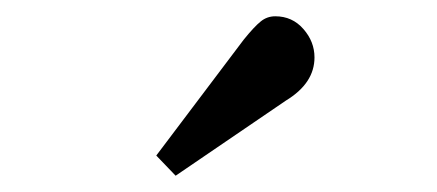

<svg xmlns="http://www.w3.org/2000/svg" viewBox="-20 -797 540 237"><path d="M196.8 -580.1 172.9 -605 280.8 -748Q293.9 -764.2 301.8 -770.5Q309.6 -776.9 319.8 -776.9Q340.8 -776.9 354.5 -761.2Q368.2 -745.6 368.2 -726.1Q368.2 -694.3 333 -672.9Z"/></svg>

Font: Literata Book
Style: Regular
Weight: 400
Designer: Latin by Veronika Burian and Jose Scaglione. Greek by Irene Vlachou. Cyrillic by Vera Evstafieva
Foundry: TypeTogether
Version: Version 2.003;PS 002.003;hotconv 1.0.88;makeotf.lib2.5.64775